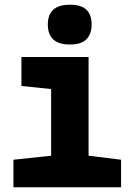

<svg xmlns="http://www.w3.org/2000/svg" viewBox="-20 -795 570 815"><path d="M277 -606Q183 -606 183 -691Q183 -775 277 -775Q325 -775 347 -753.5Q369 -732 369 -691Q369 -651 347 -628.5Q325 -606 277 -606ZM37 0V-117L197 -134V-417L71 -430V-553H356V-134L494 -117V0Z"/></svg>

Font: Noto Sans Mono Condensed Black
Style: Regular
Weight: 900
Width: 3
Designer: Monotype Design Team
Foundry: Monotype Imaging Inc.
Version: Version 2.014